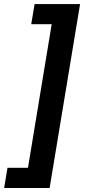

<svg xmlns="http://www.w3.org/2000/svg" viewBox="-36 -792 427 948"><path d="M-15.6 136.2 1 36.6H102.1L219.2 -672.4H118.2L134.8 -772H359.4L209 136.2Z"/></svg>

Font: Inter Semi Bold
Style: Italic
Weight: 600
Italic angle: -9.39999°
Designer: Rasmus Andersson
Foundry: rsms
Version: Version 4.000;git-3c8e0fc